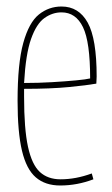

<svg xmlns="http://www.w3.org/2000/svg" viewBox="-20 -560 344 590"><path d="M165 10Q119 10 90 -15Q61 -40 47.5 -97Q34 -154 34 -250Q34 -365 51.5 -428Q69 -491 99.5 -515.5Q130 -540 169 -540Q222 -540 249.5 -490.5Q277 -441 277 -325Q277 -321 276.5 -313Q276 -305 276 -303Q248 -298 192 -292.5Q136 -287 54 -287Q54 -281 54 -275Q54 -269 54 -263Q54 -164 66 -109Q78 -54 102.5 -31.5Q127 -9 166 -9Q213 -9 262 -27L267 -9Q217 10 165 10ZM54 -305Q98 -305 140 -307.5Q182 -310 213.5 -313Q245 -316 257 -319Q257 -431 235 -476.5Q213 -522 169 -522Q141 -522 116.5 -504.5Q92 -487 75.5 -440.5Q59 -394 54 -305Z"/></svg>

Font: Georama Condensed Thin
Style: Regular
Weight: 100
Width: 3
Designer: Jean-Baptiste Levee
Foundry: Production Type
Version: Version 1.000